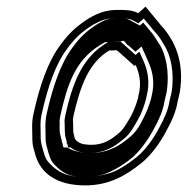

<svg xmlns="http://www.w3.org/2000/svg" viewBox="-20 -539 573 582"><path d="M208.4 -116C208.5 -116.7 208.2 -117 207.5 -117C205.9 -123.7 204.3 -130 202.5 -136C201.3 -149.4 202.3 -163.5 201 -177L202.8 -188C223.7 -278.9 248.4 -348.1 311.1 -386H317.1C322.5 -386 327.5 -386.3 332.3 -387C332.9 -386.3 333.5 -386 334.1 -386C335.4 -385.3 336.9 -384.3 338.7 -383L387.7 -339L391.2 -342C400.5 -320.9 407.8 -295.7 402.7 -263C400.7 -255 399.2 -247.7 398.2 -241C392.2 -219.9 385.6 -203.4 376.5 -186C366.8 -169.9 352.9 -143.8 338.2 -134C317 -115.7 293.4 -100 256.8 -100C250.2 -100 245.6 -100.3 243 -101C228.1 -101 215.2 -107.9 208.4 -116ZM399 -499C381.3 -508.6 361.9 -509 336.6 -509C302.5 -509 279.2 -500.2 251.8 -485C215.6 -462.6 189.1 -438.9 164 -404C124.2 -351.6 100 -276.4 82.4 -198C74.4 -166.1 78.5 -139.8 78.1 -114C78.4 -97 83.2 -84.3 87.1 -70C103.3 -11.9 154.5 23 238.4 23C312.4 23 363.6 -8.5 409.1 -45C438.1 -68.6 466.5 -107.5 484.6 -143C499 -168.7 513.5 -199.1 518.9 -233L525 -259C539.9 -353.2 509.6 -417 467.3 -463L421.2 -519ZM252.9 -75C297 -75 329.5 -96.2 351.7 -115.2C377.6 -134.4 388.8 -161.2 397.7 -175.8C409.1 -194.8 416.3 -216.2 422.9 -239.4L423.2 -241C424.1 -247 425.7 -254.4 427.5 -262L427.7 -263C433.8 -301.8 424.8 -332 414.6 -354.9L402.5 -382.3L391 -372.4L356.5 -403.3C352.1 -406.6 348.7 -409.5 345.3 -413.5L332.7 -411.7C329.3 -411.3 325.4 -411 321.1 -411H307.5C227.9 -367.2 198.9 -282.9 177.9 -188.9L175.5 -173.9C176.7 -161.3 175.7 -147.4 177.3 -129.9C178 -122.9 180.6 -116.8 182.4 -109.7L181.7 -105.6L184 -103L186.6 -92H194.2C208.8 -79.9 228.4 -75 252.9 -75ZM399.6 -468.4 415.8 -483 447.1 -445.1C461.3 -429.6 465.5 -423.3 475.6 -405.5C497.6 -373.5 509.4 -319.9 500.2 -259.9L494.1 -234L493.9 -233C489.3 -203.6 476.9 -177.4 462.6 -151.8C445.6 -118.4 419.1 -82.9 395.1 -63.4C368.4 -42 335 -19.3 305.9 -12.3C286.4 -7.6 266.6 -2 242.3 -2C191.4 -2 166.1 -12.1 141.4 -32.8C122.5 -50.1 117.9 -57.2 111.6 -79.9C107.4 -95.4 103.7 -106.4 103.4 -117.9C103.7 -147.9 100.2 -168.9 107 -196C124.5 -273.9 148.1 -344.6 183.6 -391.4C206.9 -423.7 229.5 -443.8 262.1 -464C287.3 -477.9 303.5 -484 332.7 -484C358.2 -484 372.4 -483.1 384.3 -476.6ZM438.2 -241 438 -240C431.7 -217.6 424.4 -199.3 414.6 -180.5C406.2 -164.4 395.4 -139.5 368.6 -119.5C346.7 -100.9 310.3 -75 252.9 -75C224.5 -75 198.4 -82.2 184.3 -92H172.3L168.7 -107.1L167.2 -108.8L167.6 -111.4C166.1 -117.7 164.5 -123.7 162.9 -129.3C158.8 -143.7 161.9 -162.4 160.7 -175.1L162.9 -188.6C183.9 -280.1 206.2 -355.8 284.7 -403.1L297.8 -411H321.1C323.8 -411 325.8 -411.2 327.2 -411.4L355.6 -415.3L365.5 -403.6C367.5 -402.3 369.6 -400.8 371.5 -399.4L390.6 -382.2L409.1 -398.2L430 -350.8C440 -328.2 448.4 -299.4 442.7 -263L442.6 -262.3C440.7 -254.6 439.2 -247.3 438.2 -241ZM414.1 -470.6 404 -461.5 371 -479.5C363.8 -483.3 358.5 -484 332.7 -484C311.8 -484 302.4 -481.1 277.8 -467.6C246.1 -447.9 223.9 -428.3 200.2 -395.5C163.8 -347.5 139.7 -274.8 122.1 -196.8C114.9 -167.8 118.6 -144.9 118.3 -116.5C118.6 -102.9 122.6 -91.7 126.7 -76.5C133.3 -52.9 138.6 -45.1 156.6 -28.8C179.9 -9.1 198.5 -2 242.3 -2C260.6 -2 277 -5.1 292.8 -10.1C317.1 -17.8 348.3 -35 378.2 -59C401.6 -78 429.3 -114.8 446.6 -148.7C460.9 -174.3 474 -201.9 478.9 -233L479 -233.6L485.1 -259.6C494.8 -321.5 482.5 -377.3 460.5 -409.3C448.4 -426.8 446.9 -432.8 431.5 -449.5Z"/></svg>

Font: Tape
Style: Regular
Weight: 500
Foundry: Cannot Into Space Fonts
Version: Version 0.97